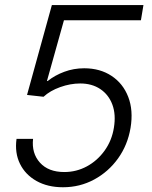

<svg xmlns="http://www.w3.org/2000/svg" viewBox="-20 -748 614 777"><path d="M234.9 9.8Q172.9 9.8 127.7 -15.6Q82.5 -41 60.8 -85.2Q39.1 -129.4 46.9 -186H113.8Q107.4 -127.9 141.6 -89.8Q175.8 -51.8 240.2 -51.8Q289.1 -51.8 331.5 -74.7Q374 -97.7 403.3 -138.4Q432.6 -179.2 440.9 -231Q449.7 -284.2 434.8 -324.5Q419.9 -364.7 386 -387.5Q352.1 -410.2 304.7 -410.2Q264.6 -410.2 223.6 -395.5Q182.6 -380.9 156.2 -356.4L89.4 -363.8L189.9 -727.5H560.5L550.3 -666H238.8L169.9 -419.9L173.3 -420.4Q202.1 -443.4 240.2 -457.5Q278.3 -471.7 320.8 -471.7Q384.8 -471.7 431.4 -440.9Q478 -410.2 499 -355.7Q520 -301.3 508.3 -230.5Q496.6 -161.1 457.8 -106.9Q418.9 -52.7 361.1 -21.5Q303.2 9.8 234.9 9.8Z"/></svg>

Font: Inter 17pt Light
Style: Italic
Weight: 300
Italic angle: -9.3988°
Version: Version 4.001;git-66647c0bb